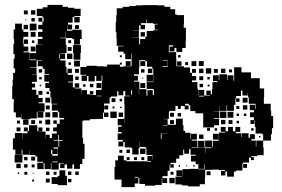

<svg xmlns="http://www.w3.org/2000/svg" viewBox="-20 -742 1157 788"><path d="M72 -75H40V-107H72V-128H69V-108H43V-128H33V-174H41V-196H71V-174H72V-195H93V-203H78V-219H94V-204H99V-228H133V-204H138V-219H154V-203H139V-202H167V-175H168V-189H184V-175H193V-194H213V-203H198V-219H213V-234H199V-248H213V-234H225V-252H243V-258H223V-283H218V-288H193V-314H216V-316H191V-342H187V-368H183V-381H166V-401H181V-407H162V-435H181V-438H163V-460H155V-470H135V-492H152V-494H130V-467H105V-465H130V-437H111V-436H131V-406H111V-399H124V-383H111V-374H129V-353H138V-340H155V-322H138V-318H163V-284H135V-283H158V-259H134V-282H131V-256H104V-253H68V-275H67V-260H45V-281H36V-321H37V-335H30V-387H32V-415H34V-443H42V-461H36V-501H40V-520H35V-562H38V-581H36V-621H42V-645H70V-621H76V-581H74V-562H77V-551H96V-531H77V-527H102V-495H129V-523V-498H103V-524H128V-559H155V-560H135V-582H154V-591H136V-611H154V-622H137V-640H154V-653H138V-669H154V-653H159V-670H155V-676H131V-706H155V-712H175V-722H237V-714H259V-710H285V-706H311V-676H285V-672H307V-650H285V-672H278V-649H259V-641H276V-621H256V-638H255V-616H277V-620H315V-582H308V-559H284V-582H277V-586H251V-612H250V-587H227V-585H250V-558H253V-524H227V-522H247V-500H227V-494H249V-468H227H253V-443H257V-460H275V-442H258V-435H280V-407H259V-404H279V-383H287V-400H305V-382H288V-379H314V-355H315V-372H337V-355H349V-368H363V-354H350V-352H374V-373H397V-380H398V-409H400V-432H377H397V-410H375V-430H369V-408H343V-430H337V-410H315V-432H335V-435H310V-467H335V-472H377V-470H405V-469H420V-477H472V-485H480V-477H472V-468H487V-470H520V-495V-522H518V-499H494V-522H487V-554H459V-583H458V-610H455V-652H457V-680H459V-708H483V-714H510V-717H537V-720H566V-721H626V-720H655V-714H679V-704H699V-682H707V-680H735V-642H734V-628H743V-574H742V-545H728V-529H704V-545H696V-531H676V-551H690V-556H673V-554V-528H703V-499H704V-470H735V-465H760V-443H768V-430H785V-412H768V-405H790V-378H793V-352H794V-373H818V-350H842V-352H827V-370H845V-355H850V-377H852V-405H873V-409H854V-433H878V-414H880V-437H912V-414H914V-433H938V-411H941V-436V-466H971V-445H1010V-421H1046V-379H1064V-343H1063V-318V-316H1091V-288H1093V-266H1101V-216H1096V-191H1092V-165H1060V-191H1056V-194H1029V-221H1026V-247H1024V-233H1008V-249H1022V-261H1006V-281H1022V-290H1005V-312H1027V-295H1029V-316H1001V-343H998V-361H997V-350H975V-370H969V-348H949V-338H946V-311H940V-287H912V-310H910V-287H882V-307H881V-286H858V-285H880V-257H858V-254H879V-228H858V-219H814V-249V-277H782V-286H761V-310H755V-316H740V-309H754V-293H738V-307H700V-287H675V-282H673V-254H651V-253H668V-230H702V-255H730V-228H733V-205H740V-197H762V-172H764V-193H788V-169H767V-165H790V-137H822V-165H850V-139H853V-164H877V-169H854V-193H878V-170H879V-198H904V-201H886V-221H906V-203H916V-221H936V-203H946V-221H966V-201H948V-195H970V-180H972V-195H1000V-177H1006V-191H1026V-171H1012V-165H1030V-141H1032V-165H1060V-137H1062V-105H1036V-101H1012V-97H1022V-85H1010V-95H1002V-75H977V-70H975V-42H949V-38H940V-17H912V-38H905V-22H887V-40H903V-44H879V-46H852V-45H822V-15H821V14H800V23H752V19H726V15H700V-17H726V-19H704V-43H728V-21H729V-48H758V-49H794V-47H820V-68H818V-49H794V-68H783V-79H764V-103H783V-107H762V-130H756V-111H736V-128H732V-105H716V-91H703V-74H680V-68H693V-54H679V-67H676V-41H668V-19H647V-11H666V9H646V-10H644V17H617V20H575V13H552V-12H548V11H533V26H479V-5H450V-57H453V-84H464V-103H488V-84H499V-80H517H547H585V-102H606V-106H581V-133H578V-139H554V-160H553V-134H549V-108H523V-134H519V-137H492V-159H486V-141H466V-161H484V-168H463V-194H479V-200H465V-222H479V-228H463V-254H489V-238H490V-257H491V-286H507H491V-315H490V-347H513V-349H494V-368H486V-351H466V-368H461V-346H435V-342H430V-317H407V-280H425V-262H407V-280H403V-254H374V-253H349V-248H322V-245H318V-219V-189V-176H321V-152H327V-90H318V-69H308V-49H284V-67H277V-50H255V-67H245V-52H227V-70H242V-72H221V-46H191V-72H189V-48H163V-72H159V-48H133V-74H157V-78H133V-100H125V-106H101V-125H100V-107H72ZM125 -682H107V-700H125ZM94 -683H78V-699H94ZM123 -654H109V-668H123ZM88 -659H84V-663H88ZM550 -587H523V-586H551V-560H575H555V-582H576V-591H582V-615H609V-618H628V-620H615V-642H628V-644H609V-647H582V-661H580V-647H559V-640H575V-622H557V-638H551V-616H525V-615H550ZM130 -617H102V-645H130ZM95 -622H77V-640H95ZM304 -623H288V-639H304ZM126 -591H106V-611H126ZM96 -591H76V-611H96ZM575 -592H557V-610H575ZM95 -562H77V-580H95ZM272 -565H260V-577H272ZM121 -566H111V-576H121ZM312 -525H280V-557H312ZM487 -530H465V-552H487ZM126 -531H106V-551H126ZM274 -533H258V-549H274ZM310 -497H282V-525H310ZM277 -500H255V-522H277ZM225 -502V-520H222V-502ZM721 -506H711V-516H721ZM480 -507H472V-515H480ZM546 -411H530V-407H552V-376H581V-350H585V-372H607V-353H612V-374H609V-377H582V-405H609V-407H582V-435H609V-460H605V-442H587V-460H605V-468H583V-491H576V-471H556V-491H576V-495H552V-465H525H550V-437H530V-431H546ZM102 -470V-495V-470ZM667 -470H647V-467H668V-494H649V-492H667ZM308 -469H284V-493H308ZM786 -471H766V-491H786ZM516 -471H496V-491H516ZM816 -471H796V-491H816ZM725 -472H707V-490H725ZM752 -475H740V-487H752ZM271 -476H261V-486H271ZM847 -440H825V-462H847ZM905 -442H887V-460H905ZM815 -442H797V-460H815ZM304 -443H288V-459H304ZM784 -443H768V-459H784ZM874 -443H858V-459H874ZM573 -444H559V-458H573ZM153 -444H139V-458H153ZM932 -445H920V-457H932ZM611 -408V-434H610V-408ZM814 -413H798V-429H814ZM303 -414H289V-428H303ZM841 -416H831V-426H841ZM151 -416H141V-426H151ZM568 -419H564V-423H568ZM576 -381H556V-401H576ZM396 -381H376V-401H396ZM813 -384H799V-398H813ZM363 -384H349V-398H363ZM331 -386H321V-396H331ZM840 -387H832V-395H840ZM149 -388H143V-394H149ZM551 -354V-375H550V-354ZM949 -374H965H949ZM640 -353V-372V-353ZM522 -354V-371H518V-354ZM154 -353H138V-369H154ZM181 -356H171V-366H181ZM377 -347H397V-349H377ZM797 -346H817V-349H797ZM402 -322V-342V-322ZM996 -321H976V-341H996ZM186 -321H166V-341H186ZM454 -323H438V-339H454ZM963 -324H949V-338H963ZM481 -326H471V-336H481ZM995 -292H977V-310H995ZM424 -293H408V-309H424ZM184 -293H168V-309H184ZM962 -295H950V-307H962ZM722 -295H710V-307H722ZM450 -297H442V-305H450ZM479 -298H473V-304H479ZM909 -258H883V-284H909ZM459 -258H433V-284H459ZM938 -259H914V-283H938ZM217 -260H195V-282H217ZM186 -261H166V-281H186ZM485 -262H467V-280H485ZM694 -263H678V-279H694ZM723 -264H709V-278H723ZM991 -266H981V-276H991ZM961 -266H951V-276H961ZM97 -230H75V-252H97ZM186 -231H166V-251H186ZM905 -232H887V-250H905ZM934 -233H918V-249H934ZM124 -233H108V-249H124ZM694 -233H678V-249H694ZM62 -235H50V-247H62ZM152 -235H140V-247H152ZM961 -236H951V-246H961ZM650 -227H667V-229H650ZM64 -203H48V-219H64ZM183 -204H169V-218H183ZM842 -205H830V-217H842ZM1021 -206H1011V-216H1021ZM871 -206H861V-216H871ZM643 -194H666V-195H643ZM643 -172V-194H640V-172ZM815 -172H797V-190H815ZM219 -168H200V-165H220V-139H223V-164H238V-167H222V-188H219ZM1049 -178H1043V-184H1049ZM819 -138H793V-164H819ZM217 -132V-110H218V-137H200V-132ZM767 -135H790V-137H767ZM823 -134H848V-137H822V-114H823ZM577 -110H555V-132H577ZM513 -114H499V-128H513ZM482 -115H470V-127H482ZM195 -110V-127H190V-110ZM195 -103H217V-110H195ZM608 -87V-101H607V-87ZM124 -83H108V-99H124ZM93 -84H79V-98H93ZM572 -85H560V-97H572ZM512 -85H500V-97H512ZM542 -85H530V-97H542ZM585 -77H600V-80H585ZM195 -76H217V-79H195ZM65 -52H47V-70H65ZM994 -53H978V-69H994ZM93 -54H79V-68H93ZM122 -55H110V-67H122ZM779 -58H773V-64H779ZM719 -58H713V-64H719ZM748 -59H744V-63H748ZM255 18H217V13H192V-15H217V-20H224V-43H248V-20H255ZM844 -23H828V-39H844ZM183 -24H169V-38H183ZM273 -24H259V-38H273ZM303 -24H289V-38H303ZM92 -25H80V-37H92ZM212 -25H200V-37H212ZM692 -25H680V-37H692ZM59 -28H53V-34H59ZM118 -29H114V-33H118ZM533 -13H547V-16H533ZM697 10H675V-12H697ZM184 7H168V-9H184ZM273 6H259V-8H273ZM120 3H112V-5H120Z"/></svg>

Font: Rubik Storm
Style: Regular
Weight: 400
Designer: Hubert and Fischer, NaN
Foundry: Hubert and Fischer, NaN
Version: Version 2.201